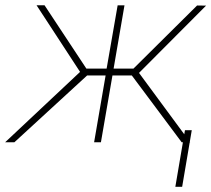

<svg xmlns="http://www.w3.org/2000/svg" viewBox="-58 -549 815 741"><path d="M450.7 -257.8H376L331.5 0H305.2L349.6 -257.8H278.3L-2.4 0H-38.1L251 -271.5L83 -528.8H113.8L275.4 -284.2H353.5L396 -528.3H422.4L380.4 -284.2H457L702.6 -527.8L737.3 -527.3L478.5 -267.6L675.8 0H643.1ZM645 171.9H618.7L655.8 -46.4H682.1Z"/></svg>

Font: Roboto Thin
Style: Italic
Weight: 250
Italic angle: -12°
Designer: Google
Version: Version 2.134; 2016